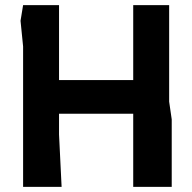

<svg xmlns="http://www.w3.org/2000/svg" viewBox="-20 -728 749 748"><path d="M70 0V-547L60 -647L70 -708H210V-416H499V-708H639V-332L649 -263V0H499V-285H210V-204L220 0Z"/></svg>

Font: Rowdies Light
Style: Regular
Weight: 300
Designer: Jaikishan Patel
Version: Version 1.000; ttfautohint (v1.8.3)